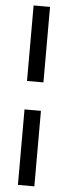

<svg xmlns="http://www.w3.org/2000/svg" viewBox="-60 -752 339 955"><g transform="rotate(5 109.0 -275.0)"><path d="M68 -723H150V-346H68ZM68 -204H150V173H68Z"/></g></svg>

Font: Archivo Narrow Medium
Style: Italic
Weight: 500
Italic angle: -8°
Designer: Hector Gatti
Foundry: Omnibus-Type
Version: Version 2.001